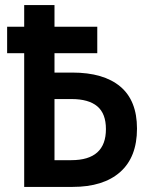

<svg xmlns="http://www.w3.org/2000/svg" viewBox="-20 -734 603 754"><path d="M75 0V-525H8V-629H75V-714H194V-629H362V-525H194V-449H264Q387 -449 452.5 -394Q518 -339 518 -229Q518 -117 452 -58.5Q386 0 265 0ZM194 -105H260Q396 -105 396 -227Q396 -288 362 -316.5Q328 -345 261 -345H194Z"/></svg>

Font: Noto Sans Mono SemiCondensed SemiBold
Style: Regular
Weight: 600
Width: 4
Designer: Monotype Design Team
Foundry: Monotype Imaging Inc.
Version: Version 2.014; ttfautohint (v1.8.4.7-5d5b)